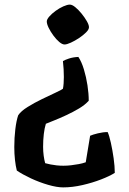

<svg xmlns="http://www.w3.org/2000/svg" viewBox="-20 -526 559 833"><path d="M254 287Q227 287 189 276Q151 265 114.5 248Q78 231 53 214Q48 195 45 168Q42 141 42 112Q42 72 46.5 34.5Q51 -3 59 -26Q71 -44 100 -62Q129 -80 162 -96Q195 -112 221 -124Q247 -136 253 -141Q255 -150 256 -164Q257 -178 257 -192Q257 -208 256 -226Q255 -244 253 -261Q261 -266 279 -272Q297 -278 320 -279Q334 -258 344 -225Q354 -192 359.5 -156Q365 -120 365 -89Q349 -71 323 -55.5Q297 -40 268 -26.5Q239 -13 215 -3.5Q191 6 179 11Q173 30 170 56Q167 82 167 111Q167 131 169.5 149.5Q172 168 176 182Q187 185 199.5 187.5Q212 190 226 191.5Q240 193 255 193Q272 193 288.5 191Q305 189 321.5 186Q338 183 352 178L371 63Q382 58 404.5 52.5Q427 47 447 47Q454 62 461 93.5Q468 125 473 160.5Q478 196 478 224Q456 238 418.5 252.5Q381 267 337.5 277Q294 287 254 287ZM260 -333Q250 -333 237 -344Q224 -355 211.5 -372Q199 -389 191 -405.5Q183 -422 183 -433Q183 -442 194 -454.5Q205 -467 221.5 -479Q238 -491 255 -498.5Q272 -506 283 -506Q293 -506 306.5 -495Q320 -484 333.5 -467.5Q347 -451 356.5 -434.5Q366 -418 366 -408Q366 -398 353.5 -385.5Q341 -373 323 -361Q305 -349 287.5 -341Q270 -333 260 -333Z"/></svg>

Font: Texturina 12pt
Style: Bold
Weight: 700
Designer: Guillermo Torres Carreño
Foundry: Omnibus-Type
Version: Version 1.002